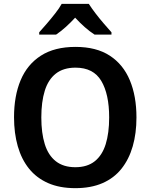

<svg xmlns="http://www.w3.org/2000/svg" viewBox="-20 -969 784 999"><path d="M690 -358Q690 -275 670.5 -207.5Q651 -140 612 -91Q573 -42 513 -16Q453 10 372 10Q290 10 230 -16.5Q170 -43 131 -91.5Q92 -140 72.5 -208Q53 -276 53 -359Q53 -470 87.5 -552Q122 -634 193 -679.5Q264 -725 373 -725Q481 -725 551 -679.5Q621 -634 655.5 -551.5Q690 -469 690 -358ZM195 -358Q195 -277 213 -219Q231 -161 270.5 -130Q310 -99 372 -99Q434 -99 473 -130Q512 -161 530 -219Q548 -277 548 -358Q548 -479 507 -548Q466 -617 373 -617Q310 -617 270.5 -586Q231 -555 213 -497Q195 -439 195 -358ZM442 -949Q456 -927 477 -899.5Q498 -872 520.5 -846Q543 -820 560 -801V-789H472Q447 -805 421.5 -827.5Q396 -850 371 -877Q346 -850 321.5 -828Q297 -806 272 -789H184V-801Q202 -821 224 -846.5Q246 -872 267.5 -899.5Q289 -927 301 -949Z"/></svg>

Font: Noto Sans Display SemiBold
Style: Regular
Weight: 600
Designer: Monotype Design Team
Foundry: Monotype Imaging Inc.
Version: Version 2.003